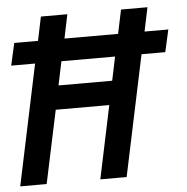

<svg xmlns="http://www.w3.org/2000/svg" viewBox="-72 -684 711 731"><g transform="rotate(-5 283.0 -318.5)"><path d="M499 -545.9H589.8L570.8 -460.9H480L382.8 0H282.2L340.8 -278.8H136.2L77.1 0H-23.9L73.2 -460.9H-18.1L1 -545.9H91.8L110.8 -637.2H211.9L192.9 -545.9H397.9L417 -637.2H518.1ZM359.9 -370.1 378.9 -460.9H173.8L154.8 -370.1Z"/></g></svg>

Font: Anonymous Pro
Style: Bold Italic
Weight: 700
Italic angle: -12°
Monospace: yes
Designer: Mark Simonson
Version: Version 1.003